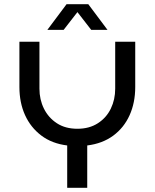

<svg xmlns="http://www.w3.org/2000/svg" viewBox="-20 -900 741 920"><path d="M302 0V-203Q229 -212 178 -250.5Q127 -289 100 -348.5Q73 -408 73 -483V-700H169V-475Q169 -423 190.5 -379.5Q212 -336 252.5 -309.5Q293 -283 351 -283Q408 -283 449 -309.5Q490 -336 511 -379.5Q532 -423 532 -475V-700H628V-483Q628 -408 601 -348Q574 -288 522.5 -250Q471 -212 398 -203V0ZM207 -757 299 -880H403L495 -757H417L351 -842L285 -757Z"/></svg>

Font: MuseoModerno
Style: Regular
Weight: 400
Designer: Pablo Cosgaya, Héctor Gatti, Marcela Romero, and the Authors of The MuseoModerno Project.
Foundry: Omnibus-Type Team
Version: Version 1.001